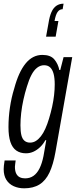

<svg xmlns="http://www.w3.org/2000/svg" viewBox="-30 -836 412 1042"><path d="M101 186Q70 186 44.5 174.5Q19 163 4.5 140Q-10 117 -10 82Q-10 74 -9 63.5Q-8 53 -5 35H55Q54 45 52.5 53.5Q51 62 51 69Q51 92 58 106Q65 120 77.5 126Q90 132 106 132Q132 132 151.5 118.5Q171 105 184.5 78Q198 51 206 11Q210 -10 213.5 -32Q217 -54 221 -75H216Q204 -53 187 -37Q170 -21 151 -12.5Q132 -4 111 -4Q80 -4 58.5 -19Q37 -34 26.5 -65.5Q16 -97 16 -146Q16 -199 24 -253Q32 -307 47 -355Q71 -445 109 -491.5Q147 -538 200 -538Q244 -538 264.5 -514Q285 -490 292 -456H297L315 -526H362L271 -11Q259 57 238.5 100.5Q218 144 184.5 165Q151 186 101 186ZM133 -62Q150 -62 164.5 -71Q179 -80 192 -96.5Q205 -113 216 -137.5Q227 -162 236 -192Q246 -225 253 -257Q260 -289 263.5 -319.5Q267 -350 267 -378Q267 -412 261 -435Q255 -458 242.5 -470Q230 -482 209 -482Q189 -482 171.5 -468.5Q154 -455 140.5 -429Q127 -403 116 -366Q105 -331 97 -294.5Q89 -258 85 -223Q81 -188 81 -156Q81 -123 86 -102.5Q91 -82 103 -72Q115 -62 133 -62ZM315 -816 310 -786Q293 -786 282.5 -771Q272 -756 266 -722H287L272 -637H220L233 -709Q239 -748 249.5 -771Q260 -794 276.5 -805Q293 -816 315 -816Z"/></svg>

Font: Archivo ExtraCondensed Light
Style: Italic
Weight: 300
Width: 2
Italic angle: -10°
Designer: Hector Gatti
Foundry: Omnibus-Type
Version: Version 2.001